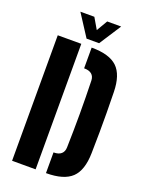

<svg xmlns="http://www.w3.org/2000/svg" viewBox="-177 -1065 879 1150"><g transform="rotate(20 262.0 -489.5)"><path d="M50 0V-800H200V0ZM266 0V-132H267Q298.5 -132 315 -146.5Q331.5 -161 332 -188Q333.5 -241.5 334.2 -294.5Q335 -347.5 335 -400.5Q335 -453.5 334.2 -506.8Q333.5 -560 332 -613Q331.5 -639.5 315 -653.8Q298.5 -668 267 -668H266V-800H267Q379.5 -800 429.8 -752.2Q480 -704.5 482 -595Q483.5 -525.5 484 -463Q484.5 -400.5 484 -338Q483.5 -275.5 482 -206Q480 -96 429.8 -48Q379.5 0 267 0ZM219 -840 129 -979H218L259 -909L300 -979H389L299 -840Z"/></g></svg>

Font: Big Shoulders Stencil Text Thin Black
Style: Regular
Weight: 900
Version: Version 2.001